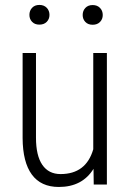

<svg xmlns="http://www.w3.org/2000/svg" viewBox="-20 -741 521 771"><path d="M355.5 -63Q310.5 9.8 216.3 9.8Q144.5 9.8 107.9 -40Q71.3 -89.8 70.8 -186.5V-528.3H124.5V-188Q124.5 -116.2 149.9 -79.1Q175.3 -42 223.1 -42Q325.7 -42 354.5 -141.6V-528.3H409.2V0H356.4ZM98.1 -681.2Q98.1 -698.2 108.9 -709.7Q119.6 -721.2 138.2 -721.2Q156.7 -721.2 167.7 -709.7Q178.7 -698.2 178.7 -681.2Q178.7 -664.6 167.7 -653.3Q156.7 -642.1 138.2 -642.1Q119.6 -642.1 108.9 -653.3Q98.1 -664.6 98.1 -681.2ZM312 -680.7Q312 -697.8 322.8 -709.2Q333.5 -720.7 352.1 -720.7Q370.6 -720.7 381.6 -709.2Q392.6 -697.8 392.6 -680.7Q392.6 -664.1 381.6 -652.8Q370.6 -641.6 352.1 -641.6Q333.5 -641.6 322.8 -652.8Q312 -664.1 312 -680.7Z"/></svg>

Font: Roboto Condensed Light
Style: Regular
Weight: 300
Designer: Google
Version: Version 2.134; 2016